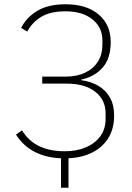

<svg xmlns="http://www.w3.org/2000/svg" viewBox="-20 -730 619 900"><path d="M266 150V12Q195 9 142 -18.5Q89 -46 55 -99L83 -119Q115 -68 164.5 -44.5Q214 -21 283 -21Q340 -21 383 -39.5Q426 -58 450.5 -92Q475 -126 475 -173V-198Q475 -262 426.5 -300Q378 -338 292 -338H178V-371H289Q341 -371 379.5 -389.5Q418 -408 439 -441.5Q460 -475 460 -519V-541Q460 -602 413 -639.5Q366 -677 287 -677Q217 -677 174 -651.5Q131 -626 108 -582L79 -599Q104 -649 155.5 -679.5Q207 -710 287 -710Q386 -710 442.5 -662Q499 -614 499 -533Q499 -456 461 -413Q423 -370 361 -357V-354Q407 -348 441.5 -327.5Q476 -307 495.5 -272.5Q515 -238 515 -188Q515 -99 457.5 -46Q400 7 301 12V150Z"/></svg>

Font: IBM Plex Sans ExtraLight
Style: Regular
Weight: 250
Designer: Mike Abbink, Paul van der Laan, Pieter van Rosmalen
Foundry: Bold Monday
Version: Version 3.201